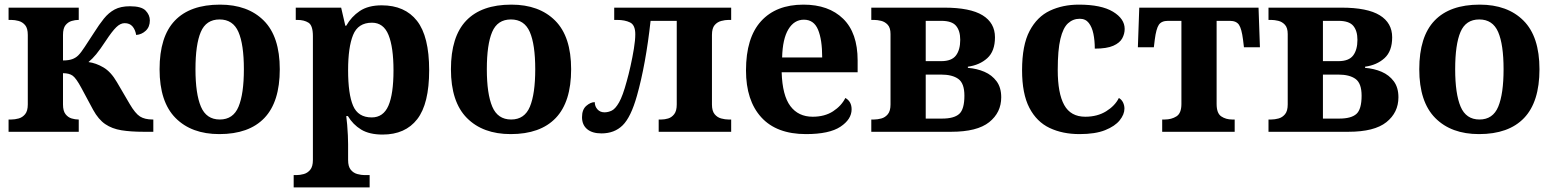

<svg xmlns="http://www.w3.org/2000/svg" viewBox="-20 -569 6714 829"><path d="M17 0V-53H29Q44 -53 60.5 -57.5Q77 -62 88.5 -76Q100 -90 100 -118V-418Q100 -447 88.5 -460.5Q77 -474 60.5 -478.5Q44 -483 29 -483H17V-536H320V-483H318Q305 -483 289.5 -478.5Q274 -474 263 -460.5Q252 -447 252 -418V-308Q276 -308 291.5 -313.5Q307 -319 318 -330Q330 -342 345.5 -366Q361 -390 386 -428Q408 -463 428.5 -488.5Q449 -514 475 -528Q501 -542 541 -542Q591 -542 609 -523Q627 -504 627 -481Q627 -453 609.5 -436.5Q592 -420 568 -418Q564 -441 552 -455Q540 -469 518 -469Q500 -469 482 -451.5Q464 -434 437 -393Q412 -355 395.5 -335Q379 -315 362 -301Q394 -297 426.5 -278Q459 -259 485 -214L540 -120Q564 -79 584.5 -66Q605 -53 639 -53H642V0H600Q545 0 504.5 -6.5Q464 -13 434.5 -33Q405 -53 382 -95L331 -190Q309 -231 294 -242Q279 -253 252 -253V-118Q252 -90 263 -76Q274 -62 289.5 -57.5Q305 -53 318 -53H320V0Z M927 10Q807 10 738 -59.5Q669 -129 669 -270Q669 -411 735 -480Q801 -549 930 -549Q1050 -549 1119 -480Q1188 -411 1188 -270Q1188 -129 1121.5 -59.5Q1055 10 927 10ZM929 -53Q987 -53 1010 -108.5Q1033 -164 1033 -270Q1033 -377 1009.5 -431Q986 -485 928 -485Q870 -485 847 -431Q824 -377 824 -270Q824 -164 847.5 -108.5Q871 -53 929 -53Z M1248 240V187H1260Q1275 187 1291.5 182.5Q1308 178 1319.5 164Q1331 150 1331 122V-413Q1331 -459 1312 -471Q1293 -483 1264 -483H1257V-536H1453L1471 -458H1475Q1497 -497 1533.5 -521.5Q1570 -546 1628 -546Q1728 -546 1780.5 -479Q1833 -412 1833 -266Q1833 -121 1781.5 -54.5Q1730 12 1632 12Q1575 12 1539.5 -9.5Q1504 -31 1482 -68H1475Q1477 -54 1479 -30.5Q1481 -7 1482 15.5Q1483 38 1483 53V122Q1483 150 1494.5 164Q1506 178 1523 182.5Q1540 187 1554 187H1576V240ZM1585 -62Q1635 -62 1657 -112.5Q1679 -163 1679 -265Q1679 -365 1657.5 -418Q1636 -471 1586 -471Q1526 -471 1504.5 -418Q1483 -365 1483 -266Q1483 -163 1504.5 -112.5Q1526 -62 1585 -62Z M2185 10Q2065 10 1996 -59.5Q1927 -129 1927 -270Q1927 -411 1993 -480Q2059 -549 2188 -549Q2308 -549 2377 -480Q2446 -411 2446 -270Q2446 -129 2379.5 -59.5Q2313 10 2185 10ZM2187 -53Q2245 -53 2268 -108.5Q2291 -164 2291 -270Q2291 -377 2267.5 -431Q2244 -485 2186 -485Q2128 -485 2105 -431Q2082 -377 2082 -270Q2082 -164 2105.5 -108.5Q2129 -53 2187 -53Z M2577 7Q2537 7 2515 -11.5Q2493 -30 2493 -63Q2493 -96 2511.5 -112Q2530 -128 2548 -128Q2548 -110 2559.5 -97Q2571 -84 2590 -84Q2606 -84 2621.5 -91.5Q2637 -99 2653 -127Q2669 -155 2686 -218Q2694 -246 2702.5 -284Q2711 -322 2717 -359Q2723 -396 2723 -421Q2723 -461 2700.5 -472Q2678 -483 2645 -483H2632V-536H3137V-483H3125Q3111 -483 3094 -478.5Q3077 -474 3065.5 -460.5Q3054 -447 3054 -418V-118Q3054 -90 3065.5 -76Q3077 -62 3094 -57.5Q3111 -53 3125 -53H3137V0H2824V-53H2836Q2850 -53 2865 -57.5Q2880 -62 2891 -76Q2902 -90 2902 -118V-479H2789Q2779 -387 2764 -304.5Q2749 -222 2730 -155Q2704 -63 2668.5 -28Q2633 7 2577 7Z M3460 10Q3333 10 3267 -62.5Q3201 -135 3201 -265Q3201 -406 3266 -477.5Q3331 -549 3449 -549Q3558 -549 3620.5 -488Q3683 -427 3683 -308V-257H3355Q3358 -157 3392.5 -111Q3427 -65 3489 -65Q3541 -65 3577 -88.5Q3613 -112 3630 -146Q3657 -131 3657 -97Q3657 -54 3609 -22Q3561 10 3460 10ZM3530 -321Q3530 -398 3512 -441Q3494 -484 3451 -484Q3409 -484 3384 -442.5Q3359 -401 3357 -321Z M3742 0V-53H3754Q3769 -53 3785.5 -57.5Q3802 -62 3813.5 -76Q3825 -90 3825 -118V-422Q3825 -449 3813 -462Q3801 -475 3784.5 -479Q3768 -483 3754 -483H3742V-536H4057Q4169 -536 4222.5 -503Q4276 -470 4276 -408Q4276 -348 4243 -318Q4210 -288 4159 -281V-276Q4198 -273 4230.5 -259Q4263 -245 4283 -218Q4303 -191 4303 -149Q4303 -83 4251 -41.5Q4199 0 4087 0ZM4044 -305Q4089 -305 4107.5 -329.5Q4126 -354 4126 -397Q4126 -436 4108 -457.5Q4090 -479 4044 -479H3977V-305ZM4048 -57Q4099 -57 4121.5 -77Q4144 -97 4144 -156Q4144 -209 4118 -228Q4092 -247 4043 -247H3977V-57Z M4641 10Q4568 10 4512 -16.5Q4456 -43 4424.5 -103.5Q4393 -164 4393 -266Q4393 -374 4425.5 -435.5Q4458 -497 4513.5 -523Q4569 -549 4638 -549Q4735 -549 4785.5 -518.5Q4836 -488 4836 -444Q4836 -423 4825.5 -403.5Q4815 -384 4787 -371.5Q4759 -359 4707 -359Q4707 -394 4701 -423Q4695 -452 4681 -470Q4667 -488 4642 -488Q4613 -488 4591.5 -468.5Q4570 -449 4558.5 -401Q4547 -353 4547 -267Q4547 -166 4575 -115.5Q4603 -65 4666 -65Q4718 -65 4756 -88.5Q4794 -112 4811 -146Q4823 -139 4829 -126.5Q4835 -114 4835 -100Q4835 -75 4814.5 -49.5Q4794 -24 4751.5 -7Q4709 10 4641 10Z M4998 0V-53H5009Q5038 -53 5059.5 -66.5Q5081 -80 5081 -120V-479H5023Q4995 -479 4983.5 -462Q4972 -445 4966 -398L4962 -365H4893L4899 -536H5414L5420 -365H5351L5347 -398Q5341 -445 5329.5 -462Q5318 -479 5290 -479H5233V-120Q5233 -80 5253 -66.5Q5273 -53 5300 -53H5311V0Z M5457 0V-53H5469Q5484 -53 5500.5 -57.5Q5517 -62 5528.5 -76Q5540 -90 5540 -118V-422Q5540 -449 5528 -462Q5516 -475 5499.5 -479Q5483 -483 5469 -483H5457V-536H5772Q5884 -536 5937.5 -503Q5991 -470 5991 -408Q5991 -348 5958 -318Q5925 -288 5874 -281V-276Q5913 -273 5945.5 -259Q5978 -245 5998 -218Q6018 -191 6018 -149Q6018 -83 5966 -41.5Q5914 0 5802 0ZM5759 -305Q5804 -305 5822.5 -329.5Q5841 -354 5841 -397Q5841 -436 5823 -457.5Q5805 -479 5759 -479H5692V-305ZM5763 -57Q5814 -57 5836.5 -77Q5859 -97 5859 -156Q5859 -209 5833 -228Q5807 -247 5758 -247H5692V-57Z M6366 10Q6246 10 6177 -59.5Q6108 -129 6108 -270Q6108 -411 6174 -480Q6240 -549 6369 -549Q6489 -549 6558 -480Q6627 -411 6627 -270Q6627 -129 6560.5 -59.5Q6494 10 6366 10ZM6368 -53Q6426 -53 6449 -108.5Q6472 -164 6472 -270Q6472 -377 6448.5 -431Q6425 -485 6367 -485Q6309 -485 6286 -431Q6263 -377 6263 -270Q6263 -164 6286.5 -108.5Q6310 -53 6368 -53Z"/></svg>

Font: NotoSerif-Bold
Style: Regular
Weight: 700
Designer: Monotype Design Team
Foundry: Monotype Imaging Inc.
Version: Version 2.007; ttfautohint (v1.8) -l 8 -r 50 -G 200 -x 14 -D